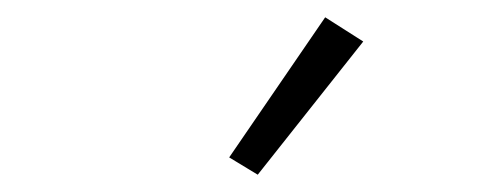

<svg xmlns="http://www.w3.org/2000/svg" viewBox="-20 -788 580 222"><path d="M278 -586 245 -606 356 -768 400 -740Z"/></svg>

Font: IBM Plex Sans Condensed Light
Style: Italic
Weight: 300
Width: 3
Italic angle: -11°
Designer: Mike Abbink, Paul van der Laan, Pieter van Rosmalen
Foundry: Bold Monday
Version: Version 1.3